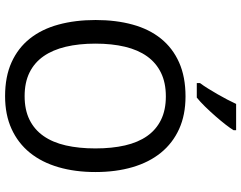

<svg xmlns="http://www.w3.org/2000/svg" viewBox="-120 -852 981 782"><g transform="rotate(90 371.0 -460.5)"><path d="M680.2 -357.9Q680.2 -275.4 660.4 -207.5Q640.6 -139.6 601.6 -91.3Q562.5 -43 504.6 -16.6Q446.8 9.8 371.1 9.8Q291.5 9.8 233.2 -16.6Q174.8 -43 136.5 -91.3Q98.1 -139.6 79.6 -207.8Q61 -275.9 61 -358.9Q61 -441.9 79.6 -509.5Q98.1 -577.1 136.7 -625Q175.3 -672.9 233.9 -699Q292.5 -725.1 372.1 -725.1Q447.8 -725.1 505.1 -699Q562.5 -672.9 601.6 -624.8Q640.6 -576.7 660.4 -509Q680.2 -441.4 680.2 -357.9ZM157.2 -357.9Q157.2 -291 169.9 -237.5Q182.6 -184.1 208.7 -146.7Q234.9 -109.4 275.1 -89.6Q315.4 -69.8 371.1 -69.8Q426.8 -69.8 467 -89.6Q507.3 -109.4 533.4 -146.7Q559.6 -184.1 571.8 -237.5Q584 -291 584 -357.9Q584 -425.3 571.8 -478.5Q559.6 -531.7 533.7 -568.6Q507.8 -605.5 467.8 -625.2Q427.7 -645 372.1 -645Q316.4 -645 275.9 -625.2Q235.4 -605.5 209 -568.6Q182.6 -531.7 169.9 -478.5Q157.2 -425.3 157.2 -357.9ZM317.9 -784.2Q328.6 -798.3 340.1 -816.9Q351.6 -835.4 363 -855.2Q374.5 -875 384.8 -894.8Q395 -914.6 402.8 -931.2H509.8V-920.9Q502 -907.7 486.6 -887.9Q471.2 -868.2 452.4 -846.7Q433.6 -825.2 413.8 -804.9Q394 -784.7 377 -771H317.9Z"/></g></svg>

Font: Droid Sans
Style: Regular
Weight: 400
Foundry: Ascender Corporation
Version: Version 1.00 build 114